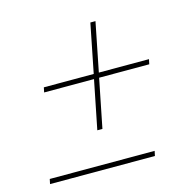

<svg xmlns="http://www.w3.org/2000/svg" viewBox="-86 -638 732 725"><g transform="rotate(-15 280.0 -275.0)"><path d="M248 -150 286 -340H91L95 -359H290L328 -550H348L310 -359H506L502 -340H306L268 -150ZM23 0 27 -19H437L433 0Z"/></g></svg>

Font: Montserrat Thin
Style: Italic
Weight: 100
Italic angle: -11.3°
Designer: Julieta Ulanovsky
Foundry: Julieta Ulanovsky
Version: Version 9.000; ttfautohint (v1.8.4.7-5d5b)